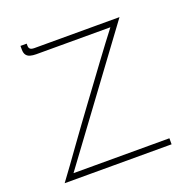

<svg xmlns="http://www.w3.org/2000/svg" viewBox="-131 -864 962 987"><g transform="rotate(-20 350.0 -370.5)"><path d="M57 0Q84 -36 113.5 -77Q143 -118 175 -162.5Q207 -207 240.5 -253Q274 -299 308 -345Q342 -391 375.5 -436.5Q409 -482 441 -525.5Q473 -569 502.5 -608Q532 -647 559 -682L567 -673H146Q128 -673 114 -677Q100 -681 92.5 -691.5Q85 -702 85 -721V-741H119V-729Q119 -718 125.5 -712Q132 -706 149 -706H614L113 -27L110 -33H642V0Z"/></g></svg>

Font: Josefin Sans ExtraLight
Style: Regular
Weight: 250
Designer: Santiago Orozco
Foundry: Typemade
Version: Version 2.000